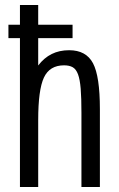

<svg xmlns="http://www.w3.org/2000/svg" viewBox="-20 -750 478 770"><path d="M60 0H133.2V-268.8Q133.2 -389.8 156.1 -438.9Q179 -488 237 -488Q258.2 -488 271.7 -480.3Q285.2 -472.6 292.9 -451.9Q300.6 -431.2 303.6 -394.2Q306.6 -357.2 306.6 -297.8V0H380.6V-312.4Q380.6 -444 353 -496.3Q325.4 -548.6 257.2 -548.6Q218 -548.6 187.4 -533.4Q156.8 -518.2 133.2 -487.4V-730H60ZM13.8 -597H271V-650.8H13.8Z"/></svg>

Font: Secuela Light
Style: Regular
Weight: 300
Designer: Fernando Haro
Foundry: deFharo
Version: Version 1.708